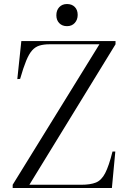

<svg xmlns="http://www.w3.org/2000/svg" viewBox="-20 -934 641 954"><path d="M43 0V-16L474 -714H227Q197 -714 176 -707.5Q155 -701 139.5 -683.5Q124 -666 110 -632Q96 -598 80 -542L66 -541L86 -730H554V-714L126 -16H384Q429 -16 456.5 -27Q484 -38 502.5 -73.5Q521 -109 539 -181H553L536 0ZM313 -804Q289 -804 274.5 -819Q260 -834 260 -858Q260 -883 274.5 -898.5Q289 -914 313 -914Q337 -914 351.5 -899.5Q366 -885 366 -860Q366 -836 351.5 -820Q337 -804 313 -804Z"/></svg>

Font: Literata 72pt Light
Style: Regular
Weight: 300
Designer: Latin by Veronika Burian and Jose Scaglione. Greek by Irene Vlachou. Cyrillic by Vera Evstafieva.
Foundry: TypeTogether
Version: Version 3.002